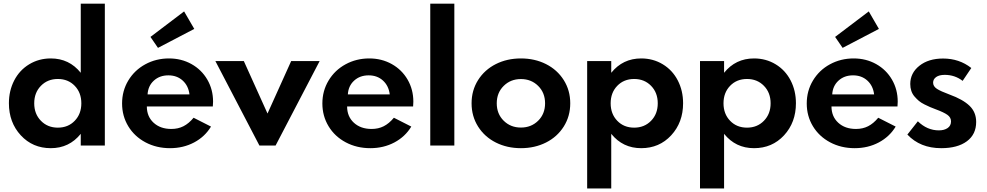

<svg xmlns="http://www.w3.org/2000/svg" viewBox="-20 -802 5437 1058"><path d="M260 14.5Q160 14.5 94.5 -56.4Q29.1 -127.3 29.1 -233.2Q29.1 -302.3 58.4 -358.9Q87.7 -415.5 140.9 -447.7Q194.1 -480 260 -480Q361.4 -480 425 -400.9V-781.8H557.7V0H425V-64.5Q361.4 14.5 260 14.5ZM298.6 -98.6Q355.5 -98.6 391.8 -136.4Q428.2 -174.1 428.2 -232.7Q428.2 -291.4 391.8 -329.1Q355.5 -366.8 298.6 -366.8Q242.3 -366.8 205.5 -329.1Q168.6 -291.4 168.6 -232.7Q168.6 -174.1 205.5 -136.4Q242.3 -98.6 298.6 -98.6Z M652.7 -231.8Q652.7 -301.4 687 -358.4Q721.4 -415.5 780.7 -447.7Q840 -480 911.4 -480Q979.5 -480 1035.2 -448.9Q1090.9 -417.7 1122.5 -363.2Q1154.1 -308.6 1154.1 -241.8Q1154.1 -231.4 1152.7 -215.5H789.1Q789.1 -160 826.4 -125.7Q863.6 -91.4 924.1 -91.4Q961.4 -91.4 990.9 -106.4Q1020.5 -121.4 1046.8 -153.2L1142.7 -104.5Q1109.1 -48.6 1049.5 -17Q990 14.5 916.8 14.5Q842.3 14.5 781.6 -17.7Q720.9 -50 686.8 -106.4Q652.7 -162.7 652.7 -231.8ZM907.7 -386.8Q859.5 -386.8 827.7 -357.7Q795.9 -328.6 793.2 -281.8H1024.1Q1018.2 -329.5 986.6 -358.2Q955 -386.8 907.7 -386.8ZM850.5 -538.2 809.1 -598.6 994.5 -739.1 1050.5 -642.7Z M1166.8 -465.5H1323.6L1454.1 -176.4L1584.5 -465.5H1741.4L1498.6 0H1409.5Z M1756.4 -231.8Q1756.4 -301.4 1790.7 -358.4Q1825 -415.5 1884.3 -447.7Q1943.6 -480 2015 -480Q2083.2 -480 2138.9 -448.9Q2194.5 -417.7 2226.1 -363.2Q2257.7 -308.6 2257.7 -241.8Q2257.7 -231.4 2256.4 -215.5H1892.7Q1892.7 -160 1930 -125.7Q1967.3 -91.4 2027.7 -91.4Q2065 -91.4 2094.5 -106.4Q2124.1 -121.4 2150.5 -153.2L2246.4 -104.5Q2212.7 -48.6 2153.2 -17Q2093.6 14.5 2020.5 14.5Q1945.9 14.5 1885.2 -17.7Q1824.5 -50 1790.5 -106.4Q1756.4 -162.7 1756.4 -231.8ZM2011.4 -386.8Q1963.2 -386.8 1931.4 -357.7Q1899.5 -328.6 1896.8 -281.8H2127.7Q2121.8 -329.5 2090.2 -358.2Q2058.6 -386.8 2011.4 -386.8Z M2483.6 0H2350.9V-781.8H2483.6Z M2614.5 -104.5Q2578.6 -161.4 2578.6 -232.7Q2578.6 -304.1 2614.5 -360.9Q2650.5 -417.7 2712.3 -448.9Q2774.1 -480 2850.5 -480Q2926.8 -480 2988.6 -448.9Q3050.5 -417.7 3086.4 -360.9Q3122.3 -304.1 3122.3 -232.7Q3122.3 -161.4 3086.4 -104.5Q3050.5 -47.7 2988.6 -16.6Q2926.8 14.5 2850.5 14.5Q2774.1 14.5 2712.3 -16.6Q2650.5 -47.7 2614.5 -104.5ZM2755.5 -328.6Q2717.3 -290.9 2717.3 -232.7Q2717.3 -174.5 2755.5 -136.8Q2793.6 -99.1 2850.5 -99.1Q2907.3 -99.1 2945.5 -136.8Q2983.6 -174.5 2983.6 -232.7Q2983.6 -290.9 2945.5 -328.6Q2907.3 -366.4 2850.5 -366.4Q2793.6 -366.4 2755.5 -328.6Z M3215.5 -465.5H3348.2V-400.9Q3411.8 -480 3513.2 -480Q3579.1 -480 3632.3 -447.7Q3685.5 -415.5 3714.8 -358.9Q3744.1 -302.3 3744.1 -233.2Q3744.1 -127.3 3678.6 -56.4Q3613.2 14.5 3513.2 14.5Q3411.8 14.5 3348.2 -64.5V236.4H3215.5ZM3474.5 -98.6Q3530.9 -98.6 3567.7 -136.4Q3604.5 -174.1 3604.5 -232.7Q3604.5 -291.4 3567.7 -329.1Q3530.9 -366.8 3474.5 -366.8Q3417.7 -366.8 3381.4 -329.1Q3345 -291.4 3345 -232.7Q3345 -174.1 3381.4 -136.4Q3417.7 -98.6 3474.5 -98.6Z M3837.3 -465.5H3970V-400.9Q4033.6 -480 4135 -480Q4200.9 -480 4254.1 -447.7Q4307.3 -415.5 4336.6 -358.9Q4365.9 -302.3 4365.9 -233.2Q4365.9 -127.3 4300.5 -56.4Q4235 14.5 4135 14.5Q4033.6 14.5 3970 -64.5V236.4H3837.3ZM4096.4 -98.6Q4152.7 -98.6 4189.5 -136.4Q4226.4 -174.1 4226.4 -232.7Q4226.4 -291.4 4189.5 -329.1Q4152.7 -366.8 4096.4 -366.8Q4039.5 -366.8 4003.2 -329.1Q3966.8 -291.4 3966.8 -232.7Q3966.8 -174.1 4003.2 -136.4Q4039.5 -98.6 4096.4 -98.6Z M4425.5 -231.8Q4425.5 -301.4 4459.8 -358.4Q4494.1 -415.5 4553.4 -447.7Q4612.7 -480 4684.1 -480Q4752.3 -480 4808 -448.9Q4863.6 -417.7 4895.2 -363.2Q4926.8 -308.6 4926.8 -241.8Q4926.8 -231.4 4925.5 -215.5H4561.8Q4561.8 -160 4599.1 -125.7Q4636.4 -91.4 4696.8 -91.4Q4734.1 -91.4 4763.6 -106.4Q4793.2 -121.4 4819.5 -153.2L4915.5 -104.5Q4881.8 -48.6 4822.3 -17Q4762.7 14.5 4689.5 14.5Q4615 14.5 4554.3 -17.7Q4493.6 -50 4459.5 -106.4Q4425.5 -162.7 4425.5 -231.8ZM4680.5 -386.8Q4632.3 -386.8 4600.5 -357.7Q4568.6 -328.6 4565.9 -281.8H4796.8Q4790.9 -329.5 4759.3 -358.2Q4727.7 -386.8 4680.5 -386.8ZM4623.2 -538.2 4581.8 -598.6 4767.3 -739.1 4823.2 -642.7Z M4980 -60.5 5037.7 -133.6Q5089.1 -83.6 5153.6 -83.6Q5183.2 -83.6 5201.8 -96.4Q5220.5 -109.1 5220.5 -133.2Q5220.5 -155 5200.7 -169.1Q5180.9 -183.2 5136.8 -199.5Q5117.7 -206.8 5105.2 -212Q5092.7 -217.3 5074.1 -226.6Q5055.5 -235.9 5043.4 -246.1Q5031.4 -256.4 5019.5 -270Q5007.7 -283.6 5001.8 -301.1Q4995.9 -318.6 4995.9 -339.1Q4995.9 -399.5 5046.1 -439.5Q5096.4 -479.5 5176.8 -479.5Q5265.9 -479.5 5332.3 -427.3L5284.5 -356.4Q5241.8 -389.5 5185.9 -389.5Q5155.5 -389.5 5138.6 -377.5Q5121.8 -365.5 5121.8 -346.4Q5121.8 -326.4 5142.5 -312.7Q5163.2 -299.1 5212.7 -280.9Q5285.5 -254.5 5322.3 -219.3Q5359.1 -184.1 5359.1 -130Q5359.1 -61.4 5307.7 -23.4Q5256.4 14.5 5166.4 14.5Q5050.5 14.5 4980 -60.5Z"/></svg>

Font: Spartan MB
Style: Bold
Weight: 700
Designer: Matt Bailey, Mirko Velimirovic
Foundry: Matt Bailey
Version: Version 1.005